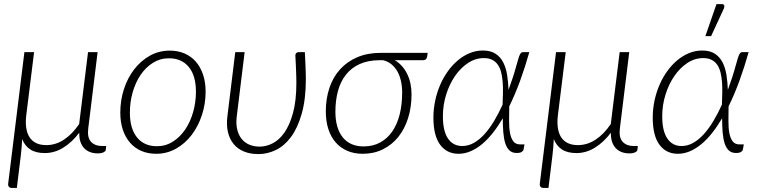

<svg xmlns="http://www.w3.org/2000/svg" viewBox="-20 -756 3764 952"><path d="M149 -497.5 110.5 -187Q106 -152 109.8 -124Q113.5 -96 125.8 -76.5Q138 -57 158.8 -46.8Q179.5 -36.5 209.5 -36.5Q256.5 -36.5 297.8 -64Q339 -91.5 372.5 -141L416.5 -497.5H464L417.5 -119Q412 -73.5 431.5 -52.8Q451 -32 486.5 -32H506.5L504.5 -12.5Q503.5 -6 493.2 -0.8Q483 4.5 464 4.5Q444.5 4.5 427.8 -1.5Q411 -7.5 398.5 -20Q386 -32.5 379.2 -51.8Q372.5 -71 373 -98Q337 -50.5 293.8 -23.8Q250.5 3 202 3Q158 3 130.5 -14.8Q103 -32.5 90 -66.5Q89 -46 87.2 -25.5Q85.5 -5 83.5 12L63.5 176H40Q29.5 176 24.5 170.5Q19.5 165 20.5 155L101 -497.5Z M758 -31Q801.5 -31 837.2 -53.8Q873 -76.5 898.5 -114.2Q924 -152 937.8 -200.8Q951.5 -249.5 951.5 -301Q951.5 -381 916 -424Q880.5 -467 817.5 -467Q774 -467 738.2 -444.5Q702.5 -422 677.2 -384.8Q652 -347.5 638 -299Q624 -250.5 624 -198Q624 -118.5 659.2 -74.8Q694.5 -31 758 -31ZM754 6.5Q714 6.5 681.2 -7.5Q648.5 -21.5 625.2 -48Q602 -74.5 589.2 -112.2Q576.5 -150 576.5 -198Q576.5 -258.5 594.5 -314Q612.5 -369.5 645.2 -412Q678 -454.5 723 -479.8Q768 -505 822 -505Q862 -505 894.8 -491Q927.5 -477 950.8 -450.5Q974 -424 986.8 -386.2Q999.5 -348.5 999.5 -301.5Q999.5 -241 981.2 -185.5Q963 -130 930.5 -87.2Q898 -44.5 853 -19Q808 6.5 754 6.5Z M1193 -497.5 1154 -179.5Q1149.5 -144 1155.8 -116Q1162 -88 1177 -68.8Q1192 -49.5 1215 -39.2Q1238 -29 1268 -29Q1299 -29 1331.2 -45Q1363.5 -61 1389.8 -98Q1416 -135 1432.8 -195.8Q1449.5 -256.5 1449.5 -346Q1449.5 -359.5 1449 -376.5Q1448.5 -393.5 1447.8 -411.5Q1447 -429.5 1446.2 -447.2Q1445.5 -465 1444.5 -480Q1444.5 -489.5 1449.8 -493.5Q1455 -497.5 1460 -497.5H1491.5Q1492.5 -481.5 1493.2 -463.8Q1494 -446 1494.8 -428.5Q1495.5 -411 1496 -394.8Q1496.5 -378.5 1496.5 -365.5Q1496.5 -264 1476.2 -192.8Q1456 -121.5 1423 -77Q1390 -32.5 1347.8 -12.2Q1305.5 8 1261.5 8Q1220.5 8 1189.5 -4.8Q1158.5 -17.5 1138.5 -41.8Q1118.5 -66 1110.2 -100.8Q1102 -135.5 1107.5 -179.5L1146.5 -497.5Z M1937.5 -457.5Q1977.5 -433.5 1999 -389.2Q2020.5 -345 2020.5 -288Q2020.5 -224.5 2003.5 -170.5Q1986.5 -116.5 1955 -77.2Q1923.5 -38 1878.8 -15.8Q1834 6.5 1778.5 6.5Q1736 6.5 1702.2 -8Q1668.5 -22.5 1644.8 -49.5Q1621 -76.5 1608.2 -115.5Q1595.5 -154.5 1595.5 -203.5Q1595.5 -267 1613.5 -320.5Q1631.5 -374 1666.5 -412.5Q1701.5 -451 1752.2 -472.5Q1803 -494 1868.5 -494H2100.5L2098 -475.5Q2097 -468 2092 -462.8Q2087 -457.5 2075.5 -457.5ZM1974 -297Q1974 -327.5 1968 -354.5Q1962 -381.5 1950 -402.5Q1938 -423.5 1920.2 -437.8Q1902.5 -452 1879 -457.5H1863.5Q1806 -457.5 1764.2 -438.8Q1722.5 -420 1695.5 -386Q1668.5 -352 1655.8 -305Q1643 -258 1643 -202Q1643 -161.5 1652.2 -129.5Q1661.5 -97.5 1679.2 -75.2Q1697 -53 1723 -41.5Q1749 -30 1782.5 -30Q1829 -30 1864.5 -49.2Q1900 -68.5 1924.5 -103.5Q1949 -138.5 1961.5 -187.8Q1974 -237 1974 -297Z M2576 -14.5Q2575 -8.5 2567.2 -3Q2559.5 2.5 2542 2.5Q2519.5 2.5 2506 -10.2Q2492.5 -23 2485.2 -46Q2478 -69 2475.5 -100.5Q2473 -132 2473 -169.5Q2449 -129 2423.2 -96.5Q2397.5 -64 2370 -41.2Q2342.5 -18.5 2313.2 -6Q2284 6.5 2253.5 6.5Q2195.5 6.5 2162.2 -38.5Q2129 -83.5 2129 -173Q2129 -215.5 2137.8 -256.8Q2146.5 -298 2162.5 -335Q2178.5 -372 2201 -403.2Q2223.5 -434.5 2250.8 -457.2Q2278 -480 2309.2 -492.8Q2340.5 -505.5 2374.5 -505.5Q2413 -505.5 2437.2 -489.5Q2461.5 -473.5 2475.2 -446.5Q2489 -419.5 2494.5 -384.2Q2500 -349 2501.5 -310.5Q2512.5 -340.5 2522.5 -371Q2532.5 -401.5 2541 -433Q2547 -454.5 2551 -467.5Q2555 -480.5 2558.8 -487Q2562.5 -493.5 2565.8 -495.5Q2569 -497.5 2573.5 -497.5H2604.5Q2583.5 -423 2558.8 -355.2Q2534 -287.5 2505 -228.5Q2504.5 -191 2504.2 -157Q2504 -123 2508.8 -97Q2513.5 -71 2525 -55.5Q2536.5 -40 2559 -40H2580.5ZM2272 -32Q2302 -32 2329.5 -47.5Q2357 -63 2382 -90.5Q2407 -118 2429.5 -155.5Q2452 -193 2472 -237Q2473 -266 2473.8 -294.5Q2474.5 -323 2472.5 -348.5Q2470.5 -374 2465.2 -396Q2460 -418 2449.2 -434Q2438.5 -450 2421.2 -459Q2404 -468 2379 -468Q2337.5 -468 2300.8 -443.8Q2264 -419.5 2236.2 -379.2Q2208.5 -339 2192.2 -287Q2176 -235 2176 -179.5Q2176 -106.5 2201.2 -69.2Q2226.5 -32 2272 -32Z M2785 -497.5 2746.5 -187Q2742 -152 2745.8 -124Q2749.5 -96 2761.8 -76.5Q2774 -57 2794.8 -46.8Q2815.5 -36.5 2845.5 -36.5Q2892.5 -36.5 2933.8 -64Q2975 -91.5 3008.5 -141L3052.5 -497.5H3100L3053.5 -119Q3048 -73.5 3067.5 -52.8Q3087 -32 3122.5 -32H3142.5L3140.5 -12.5Q3139.5 -6 3129.2 -0.8Q3119 4.5 3100 4.5Q3080.5 4.5 3063.8 -1.5Q3047 -7.5 3034.5 -20Q3022 -32.5 3015.2 -51.8Q3008.5 -71 3009 -98Q2973 -50.5 2929.8 -23.8Q2886.5 3 2838 3Q2794 3 2766.5 -14.8Q2739 -32.5 2726 -66.5Q2725 -46 2723.2 -25.5Q2721.5 -5 2719.5 12L2699.5 176H2676Q2665.5 176 2660.5 170.5Q2655.5 165 2656.5 155L2737 -497.5Z M3216.5 0ZM3663.5 -14.5Q3662.5 -8.5 3654.8 -3Q3647 2.5 3629.5 2.5Q3607 2.5 3593.5 -10.2Q3580 -23 3572.8 -46Q3565.5 -69 3563 -100.5Q3560.5 -132 3560.5 -169.5Q3536.5 -129 3510.8 -96.5Q3485 -64 3457.5 -41.2Q3430 -18.5 3400.8 -6Q3371.5 6.5 3341 6.5Q3283 6.5 3249.8 -38.5Q3216.5 -83.5 3216.5 -173Q3216.5 -215.5 3225.2 -256.8Q3234 -298 3250 -335Q3266 -372 3288.5 -403.2Q3311 -434.5 3338.2 -457.2Q3365.5 -480 3396.8 -492.8Q3428 -505.5 3462 -505.5Q3500.5 -505.5 3524.8 -489.5Q3549 -473.5 3562.8 -446.5Q3576.5 -419.5 3582 -384.2Q3587.5 -349 3589 -310.5Q3600 -340.5 3610 -371Q3620 -401.5 3628.5 -433Q3634.5 -454.5 3638.5 -467.5Q3642.5 -480.5 3646.2 -487Q3650 -493.5 3653.2 -495.5Q3656.5 -497.5 3661 -497.5H3692Q3671 -423 3646.2 -355.2Q3621.5 -287.5 3592.5 -228.5Q3592 -191 3591.8 -157Q3591.5 -123 3596.2 -97Q3601 -71 3612.5 -55.5Q3624 -40 3646.5 -40H3668ZM3359.5 -32Q3389.5 -32 3417 -47.5Q3444.5 -63 3469.5 -90.5Q3494.5 -118 3517 -155.5Q3539.5 -193 3559.5 -237Q3560.5 -266 3561.2 -294.5Q3562 -323 3560 -348.5Q3558 -374 3552.8 -396Q3547.5 -418 3536.8 -434Q3526 -450 3508.8 -459Q3491.5 -468 3466.5 -468Q3425 -468 3388.2 -443.8Q3351.5 -419.5 3323.8 -379.2Q3296 -339 3279.8 -287Q3263.5 -235 3263.5 -179.5Q3263.5 -106.5 3288.8 -69.2Q3314 -32 3359.5 -32ZM3477.5 -577 3532.5 -735.5H3560.5Q3568.5 -735.5 3570.8 -729.2Q3573 -723 3569 -713.5L3506 -577Z"/></svg>

Font: Lato Light
Style: Italic
Weight: 300
Italic angle: -7°
Designer: Lukasz Dziedzic
Foundry: tyPoland Lukasz Dziedzic
Version: Version 2.007; 2014-02-27